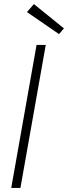

<svg xmlns="http://www.w3.org/2000/svg" viewBox="-20 -920 333 940"><path d="M35 0 159 -700H204L80 0ZM269 -753 112 -861 146 -900 293 -781Z"/></svg>

Font: DM Sans 9pt ExtraLight
Style: Italic
Weight: 250
Italic angle: -10°
Version: Version 4.004;gftools[0.9.30]